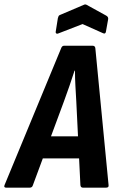

<svg xmlns="http://www.w3.org/2000/svg" viewBox="-48 -866 548 886"><path d="M-19 0Q-32 0 -27 -12L234 -643Q238 -655 248 -655H379Q391 -655 392 -643L453 -12Q455 0 441 0H335Q324 0 323 -12L304 -399Q302 -434 300 -469.5Q298 -505 298 -540H296Q285 -505 272.5 -469.5Q260 -434 247 -398L104 -12Q101 0 89 0ZM129 -135 165 -237H329L333 -135ZM222 -712Q216 -709 212 -711.5Q208 -714 209 -719L219 -782Q221 -789 222.5 -792Q224 -795 229 -797L337 -843Q346 -848 353 -843L442 -794Q453 -788 451 -777L441 -721Q439 -707 427 -713L333 -755Z"/></svg>

Font: Sofia Sans Condensed ExtraBold
Style: Italic
Weight: 800
Italic angle: -9°
Version: Version 4.100